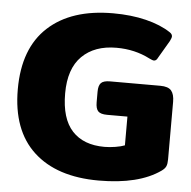

<svg xmlns="http://www.w3.org/2000/svg" viewBox="-51 -746 808 812"><g transform="rotate(5 352.5 -340.0)"><path d="M23 -340Q23 -514 121.5 -604.5Q220 -695 397 -695Q474 -695 537 -679.5Q600 -664 642 -636Q653 -629 653 -619Q653 -613 646 -599L602 -524Q596 -511 586 -511Q580 -511 566 -518Q502 -551 424 -551Q331 -551 277.5 -498Q224 -445 224 -340Q224 -233 272 -181Q320 -129 409 -129Q431 -129 455.5 -133Q480 -137 495 -143V-265H409Q381 -265 370.5 -276Q360 -287 360 -314V-359Q360 -385 370.5 -396Q381 -407 409 -407H622Q656 -407 669 -391.5Q682 -376 682 -344V-100Q682 -81 677.5 -70.5Q673 -60 659 -50Q567 15 397 15Q219 15 121 -75.5Q23 -166 23 -340Z"/></g></svg>

Font: Mitr SemiBold
Style: Regular
Weight: 600
Designer: Thanarat Vachiruckul
Foundry: Cadson Demak
Version: Version 1.003